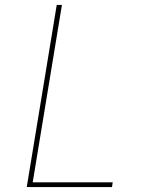

<svg xmlns="http://www.w3.org/2000/svg" viewBox="-20 -755 616 775"><path d="M88 0H432L435 -19H112L230 -735H209Z"/></svg>

Font: Iosevka Sparkle Thin Oblique
Style: Regular
Weight: 100
Italic angle: -9°
Designer: Belleve Invis
Foundry: Belleve Invis
Version: Version 4.5.0; ttfautohint (v1.8.3)